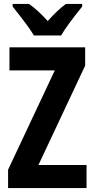

<svg xmlns="http://www.w3.org/2000/svg" viewBox="-20 -954 481 974"><path d="M152 -774H290C307 -804 343 -854 397 -921V-934H314C282 -910 252 -881 222 -847C191 -882 160 -911 127 -934H44V-921C99 -852 136 -802 152 -774ZM21 0H419V-117H175L412 -621V-714H28V-597H258L21 -93Z"/></svg>

Font: Kathrein 77 Bold Condensed
Style: Regular
Weight: 700
Width: 3
Designer: Lazydogs Typefoundry, based on Open Sans by Ascender Corporation
Foundry: Lazydogs Typefoundry
Version: Version 1.003;PS 001.003;hotconv 1.0.88;makeotf.lib2.5.64775